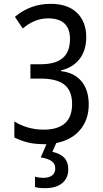

<svg xmlns="http://www.w3.org/2000/svg" viewBox="-20 -744 540 1004"><path d="M274 4 254 50Q296 59 316.5 81.5Q337 104 337 141Q337 188 305 214Q273 240 215 240Q183 240 163 234V180Q183 186 205 186Q237 186 253 173Q269 160 269 137Q269 112 250 98.5Q231 85 193 79L223 10H211Q162 10 126 1Q90 -8 55 -25V-109Q84 -90 124 -78Q164 -66 208 -66Q357 -66 357 -200Q357 -269 317 -301Q277 -333 192 -333H139V-408H192Q270 -408 308 -440.5Q346 -473 346 -540Q346 -648 231 -648Q161 -648 99 -595L58 -656Q139 -724 245 -724Q334 -724 382.5 -677Q431 -630 431 -550Q431 -481 396.5 -436Q362 -391 299 -376V-372Q369 -364 406.5 -318.5Q444 -273 444 -197Q444 -119 399.5 -65.5Q355 -12 274 4Z"/></svg>

Font: Noto Sans Mono UI Cond
Style: Regular
Weight: 400
Width: 3
Monospace: yes
Designer: Monotype Design team
Foundry: Monotype Imaging Inc.
Version: Version 1.000